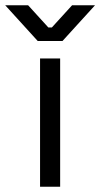

<svg xmlns="http://www.w3.org/2000/svg" viewBox="-69 -711 382 731"><path d="M160 0H83.5V-488.5H160ZM169 -555H74.5L-49.2 -691H38L115 -606.5H128.5L205.5 -691H292.8Z"/></svg>

Font: Space Grotesk Variable Light
Style: Regular
Weight: 300
Designer: Florian Karsten
Foundry: Florian Karsten
Version: Version 2.000